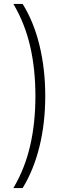

<svg xmlns="http://www.w3.org/2000/svg" viewBox="-20 -762 362 976"><path d="M160 -274Q160 -412 133 -528Q106 -644 48 -742H95Q151 -653 180.5 -532.5Q210 -412 210 -274Q210 -136 180.5 -16.5Q151 103 95 194H48Q106 96 133 -20Q160 -136 160 -274Z"/></svg>

Font: Goldbeck Next Light
Style: Regular
Weight: 300
Designer: Julieta Ulanovsky
Foundry: Julieta Ulanovsky
Version: Version 7.200